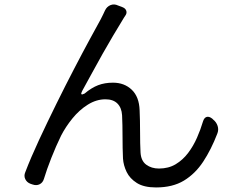

<svg xmlns="http://www.w3.org/2000/svg" viewBox="-20 -786 1040 843"><path d="M519 -754Q531 -749 534.5 -738.5Q538 -728 530 -717Q526 -712 524 -708Q522 -704 515 -693Q499 -667 477 -630Q455 -593 431 -550.5Q407 -508 384 -465.5Q361 -423 341 -387Q329 -364 351 -375Q382 -401 411 -412Q440 -423 476 -423Q526 -423 558.5 -392Q591 -361 593 -302Q595 -258 595 -206Q595 -154 597 -117Q599 -80 622 -63Q645 -46 678 -46Q720 -46 751.5 -65Q783 -84 806 -114.5Q829 -145 845 -181.5Q861 -218 871 -252Q876 -269 887 -272.5Q898 -276 912 -265L916 -261Q930 -250 935.5 -233Q941 -216 934 -199Q907 -129 872 -76Q837 -23 787.5 7Q738 37 665 37Q612 37 581 17.5Q550 -2 536 -31Q522 -60 520 -90Q518 -134 518 -186.5Q518 -239 516 -280Q514 -313 495.5 -331.5Q477 -350 443 -350Q403 -350 365.5 -326.5Q328 -303 298 -266Q268 -229 248 -190Q226 -145 205.5 -93Q185 -41 173 -1Q168 16 154 23Q140 30 123 24L114 21Q98 15 91 0.5Q84 -14 91 -30Q115 -93 151 -170.5Q187 -248 227 -329Q267 -410 305.5 -484Q344 -558 375 -615Q406 -672 422 -701Q428 -713 433 -723Q438 -733 441 -740Q449 -757 465 -763.5Q481 -770 498 -762Z"/></svg>

Font: Chiron GoRound TC
Style: Regular
Weight: 400
Designer: Ryoko NISHIZUKA 西塚涼子 (kana, bopomofo & ideographs); Paul D. Hunt (Latin, Greek & Cyrillic); Sandoll Communications 산돌커뮤니
Foundry: Adobe
Version: Version 1.000;hotconv 1.1.1;makeotfexe 2.6.0